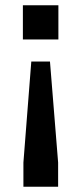

<svg xmlns="http://www.w3.org/2000/svg" viewBox="-20 -554 310 730"><path d="M201 64V156H69V64L99 -320H170ZM67 -534H202V-404H67Z"/></svg>

Font: Mozilla Text BETA SemiBold
Style: Regular
Weight: 600
Designer: Studio DRAMA
Foundry: Studio DRAMA
Version: Version 0.100